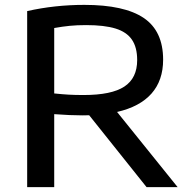

<svg xmlns="http://www.w3.org/2000/svg" viewBox="-20 -768 778 788"><path d="M581.5 0 346 -295Q337 -294.5 318.5 -294.5Q269 -294.5 202.5 -299.5V0H91.5V-722.5Q205 -748 326 -748Q490.5 -748 570 -694.2Q649.5 -640.5 649.5 -523Q649.5 -438 601.8 -384Q554 -330 460.5 -308.5L709 0ZM202.5 -384.5Q236.5 -381 262.2 -379.5Q288 -378 323 -378Q438 -378 490.5 -412.8Q543 -447.5 543 -521.5Q543 -574 521.2 -605.5Q499.5 -637 453.8 -651Q408 -665 333.5 -665Q296 -665 266 -662Q236 -659 202.5 -653Z"/></svg>

Font: Encode Sans Expanded Medium
Style: Regular
Weight: 500
Width: 7
Designer: Multiple Designers
Foundry: Impallari Type
Version: Version 2.000